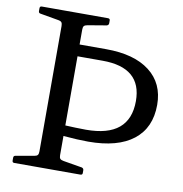

<svg xmlns="http://www.w3.org/2000/svg" viewBox="-82 -819 854 897"><g transform="rotate(10 344.5 -371.0)"><path d="M249 -164V-214Q272 -213 297 -212Q322 -211 347 -211Q451 -211 502.5 -254Q554 -297 554 -383Q554 -542 368 -542H249V-598H375Q508 -598 581.5 -541.5Q655 -485 655 -383Q655 -274 581 -216Q507 -158 367 -158Q342 -158 313 -159.5Q284 -161 249 -164ZM151 0V-742H249V0ZM44 0Q35 0 35 -10V-23Q35 -33 45 -34L131 -49Q143 -51 147 -56.5Q151 -62 151 -74V-215H249V-73Q249 -61 253.5 -56Q258 -51 270 -49L359 -34Q368 -31 368 -22V-9Q368 0 358 0ZM35 -732Q35 -742 44 -742H358Q368 -742 368 -733V-720Q368 -711 359 -708L270 -693Q258 -691 253.5 -686Q249 -681 249 -669V-527H151V-668Q151 -680 147 -685.5Q143 -691 131 -693L45 -708Q35 -709 35 -719Z"/></g></svg>

Font: Hahmlet
Style: Regular
Weight: 400
Designer: Minjoo Ham & Mark Frömberg
Foundry: hypertype
Version: Version 1.002